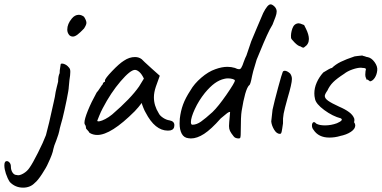

<svg xmlns="http://www.w3.org/2000/svg" viewBox="-100 -646 1753 882"><path d="M209 -510Q209 -536 230 -561Q244 -578 262 -578Q274 -578 286 -569Q297 -552 297 -541Q297 -532 286 -515Q268 -496 256 -487Q244 -478 235 -478Q225 -478 218 -485Q209 -496 209 -510ZM6 216Q-30 216 -55 190Q-66 173 -73 151.5Q-80 130 -80 114Q-80 94 -69 94Q-62 94 -56 101Q-50 108 -50 119Q-50 135 -42.5 146.5Q-35 158 -23 158Q-12 162 6.5 151.5Q25 141 36 124Q49 106 74 56.5Q99 7 111 -25Q123 -67 147 -178L152 -201Q155 -224 160.5 -245Q166 -266 167 -271Q167 -296 174 -310Q174 -323 176.5 -336Q179 -349 179 -352Q181 -354 185 -354Q191 -354 198.5 -350.5Q206 -347 211 -342Q219 -334 221 -329.5Q223 -325 223 -316Q223 -302 219 -278L216 -247Q216 -235 206 -186Q196 -137 187 -101Q182 -82 180 -76Q174 -55 172 -43Q171 -35 159 -2Q147 27 145 39Q142 60 121 104Q113 123 93 153.5Q73 184 60 194Q39 216 6 216Z M295 -57Q295 -68 290 -74Q288 -76 288 -83Q288 -99 303.5 -137.5Q319 -176 344 -221Q350 -227 359.5 -242Q369 -257 372 -259Q372 -263 375 -266.5Q378 -270 382 -270V-276Q382 -285 415 -319.5Q448 -354 469 -367Q494 -384 520 -384Q538 -384 551 -374Q556 -368 597 -331L634 -298L616 -248Q607 -221 607 -199Q607 -161 629 -126Q634 -115 649 -105Q664 -95 679 -93Q701 -89 701 -71Q701 -51 683 -47Q679 -46 671 -46Q612 -46 569 -129Q565 -135 558.5 -151Q552 -167 551 -173Q545 -165 536 -154Q527 -143 519 -135Q410 -26 347 -26Q327 -26 311 -36Q308 -42 301.5 -48.5Q295 -55 295 -57ZM415 -120Q501 -194 539 -249L561 -285Q551 -306 540 -315.5Q529 -325 520 -325Q499 -325 454 -272.5Q409 -220 372 -149Q363 -132 356 -114.5Q349 -97 347 -92Q347 -87 357.5 -89Q368 -91 383.5 -99Q399 -107 415 -120Z M973 -20Q961 -35 956.5 -44.5Q952 -54 952 -67Q952 -78 953 -85L957 -131Q955 -133 949.5 -130Q944 -127 939.5 -123Q935 -119 931 -116L914 -102Q870 -52 837.5 -31Q805 -10 777 -10L766 -11Q745 -13 735 -31.5Q725 -50 725 -79Q725 -94 726 -101Q730 -136 741 -166Q752 -196 775 -231Q792 -261 824.5 -289Q857 -317 889 -328Q919 -339 945 -339Q962 -339 979 -334Q991 -328 998 -328Q1006 -328 1010 -338Q1014 -344 1019 -360Q1027 -382 1032 -391L1054 -456L1080 -518L1109 -586Q1129 -626 1143 -626Q1151 -626 1162 -615Q1171 -605 1171 -593Q1171 -583 1165.5 -568Q1160 -553 1152 -533Q1139 -512 1126 -483L1111 -449Q1084 -385 1079 -372L1071 -345Q1062 -317 1058 -297Q1050 -254 1044 -254Q1026 -235 1010 -136Q1006 -112 1006 -44Q1006 -21 1004.5 -15.5Q1003 -10 997 -10Q980 -10 973 -20ZM876 -131Q903 -157 941 -212Q979 -267 979 -276Q979 -280 969 -283Q959 -286 947 -286Q939 -286 931 -284Q908 -279 886.5 -263.5Q865 -248 841 -219Q813 -184 795 -145Q777 -106 777 -85Q777 -73 784 -73Q803 -73 823.5 -87.5Q844 -102 876 -131Z M1293 -427Q1289 -427 1280 -433Q1270 -434 1253.5 -450.5Q1237 -467 1237 -472Q1235 -492 1243 -515Q1251 -538 1272 -539Q1275 -539 1280 -537.5Q1285 -536 1297 -531Q1299 -527 1305.5 -514Q1312 -501 1315.5 -489Q1319 -477 1319 -467Q1319 -443 1299 -430Q1296 -427 1293 -427ZM1146 -88Q1150 -126 1152 -142Q1160 -179 1177.5 -243.5Q1195 -308 1199 -316Q1202 -321 1208 -321Q1214 -321 1221 -317Q1228 -313 1233 -308Q1241 -297 1241 -283Q1241 -262 1221 -195Q1207 -145 1203 -124Q1199 -103 1200 -79Q1199 -72 1196.5 -55.5Q1194 -39 1192 -35Q1190 -31 1186 -31Q1171 -31 1159.5 -50Q1148 -69 1146 -88Z M1340 -50Q1333 -58 1333 -70Q1333 -76 1335.5 -80.5Q1338 -85 1342 -85Q1347 -85 1353 -78Q1367 -70 1393 -70Q1421 -70 1448 -80Q1480 -94 1466 -102H1467Q1428 -112 1389.5 -140.5Q1351 -169 1347 -192Q1344 -204 1344 -217Q1344 -242 1355 -267Q1366 -292 1385 -313Q1415 -332 1424 -334V-333Q1441 -350 1465.5 -362Q1490 -374 1529 -387L1544 -389L1564 -391Q1565 -390 1569 -389Q1573 -388 1577 -387Q1583 -384 1587 -384Q1606 -381 1620.5 -361Q1635 -341 1633 -323Q1631 -303 1621.5 -288.5Q1612 -274 1599 -272Q1600 -273 1595 -276Q1590 -279 1587 -281L1584 -279Q1584 -280 1583.5 -282.5Q1583 -285 1581 -288Q1578 -294 1578 -303L1579 -318L1581 -328Q1581 -331 1577 -332.5Q1573 -334 1566 -334L1558 -335Q1542 -335 1519 -327Q1496 -319 1481 -307Q1447 -285 1430.5 -268.5Q1414 -252 1404 -230Q1392 -213 1392 -205Q1392 -194 1407.5 -183Q1423 -172 1458 -156Q1486 -144 1503.5 -131Q1521 -118 1527 -102Q1528 -100 1528 -94Q1528 -87 1526 -85Q1528 -83 1528 -82V-83Q1532 -75 1532 -70Q1532 -54 1512 -40.5Q1492 -27 1461 -21H1462Q1438 -14 1413 -14Q1363 -14 1340 -50Z"/></svg>

Font: Caveat
Style: Regular
Weight: 400
Designer: Pablo Impallari
Foundry: Pablo Impallari
Version: Version 1.500; ttfautohint (v1.6)